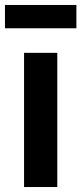

<svg xmlns="http://www.w3.org/2000/svg" viewBox="-45 -754 328 774"><path d="M52 0V-541H186V0ZM-25 -640V-734H263V-640Z"/></svg>

Font: Georama ExtraCondensed Thin SemiBold
Style: Regular
Weight: 600
Version: Version 1.001